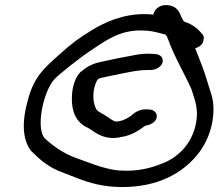

<svg xmlns="http://www.w3.org/2000/svg" viewBox="-20 -716 883 776"><path d="M107 -104H108L109 -103C139 -73 175 -39 238 -17L292 4C341 23 397 40 474 40C614 40 721 -13 788 -104C840 -175 855 -275 833 -338L818 -386C805 -432 787 -474 769 -521C786 -526 799 -536 802 -551C803 -557 806 -565 801 -574C782 -597 765 -615 724 -629C724 -629 721 -632 720 -634L713 -648C707 -661 705 -670 692 -682C679 -694 637 -707 610 -678C605 -672 601 -664 600 -657C591 -658 575 -659 563 -659C477 -659 405 -627 351 -594C295 -560 268 -539 217 -493C159 -441 119 -407 94 -317C67 -223 70 -152 107 -104ZM199 -395C219 -417 312 -489 341 -508C402 -548 458 -593 548 -593C587 -593 609 -587 642 -578C652 -578 656 -565 659 -558C685 -486 725 -420 754 -355L769 -307C775 -282 779 -256 773 -223C760 -147 715 -95 658 -65C610 -43 559 -26 490 -26C472 -26 453 -27 438 -30C382 -40 337 -60 286 -78C235 -97 196 -125 164 -154V-155H163C124 -189 151 -339 199 -395ZM336 -199C359 -187 399 -144 473 -163C510 -168 542 -189 567 -208C585 -210 609 -221 613 -240C617 -258 604 -274 578 -274H569C547 -274 528 -265 512 -250C502 -242 481 -230 466 -227L453 -225H446C435 -229 425 -236 414 -244C396 -257 377 -263 370 -273C356 -297 352 -338 366 -377C374 -397 375 -399 401 -404C428 -410 455 -415 483 -421C514 -427 544 -433 574 -433H584C605 -431 633 -445 637 -464C641 -480 632 -497 603 -498C574 -500 548 -499 517 -492C476 -485 434 -476 393 -467C357 -460 332 -448 309 -427H307L306 -426C272 -390 269 -335 271 -301C274 -259 289 -220 336 -199Z"/></svg>

Font: Stray Cat
Style: ExBdExtObl
Weight: 800
Version: Version 1.0